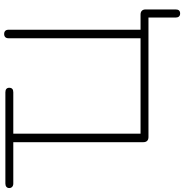

<svg xmlns="http://www.w3.org/2000/svg" viewBox="-7 -752 907 946"><g transform="rotate(-90 447.0 -278.5)"><path d="M854 155Q844 155 839 149Q834 143 834 133V-1H245Q233 -1 226.5 -7.5Q220 -14 220 -26V-667H16Q6 -667 0 -672.5Q-6 -678 -6 -687Q-6 -696 0 -701Q6 -706 16 -706H466Q477 -706 482.5 -701Q488 -696 488 -687Q488 -677 482.5 -672Q477 -667 466 -667H262V-40H732V-690Q732 -701 737.5 -706.5Q743 -712 753 -712Q763 -712 768.5 -706.5Q774 -701 774 -690V-21L755 -40H849Q861 -40 867.5 -33.5Q874 -27 874 -15V133Q874 155 854 155Z"/></g></svg>

Font: Nunito ExtraLight
Style: Regular
Weight: 200
Designer: Vernon Adams
Foundry: Vernon Adams
Version: Version 3.602